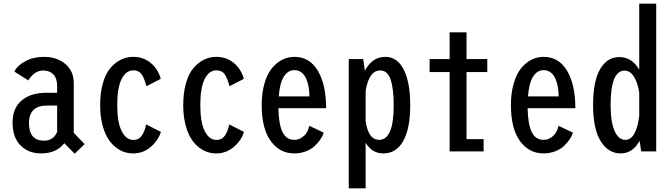

<svg xmlns="http://www.w3.org/2000/svg" viewBox="-20 -820 3640 1040"><path d="M384.5 12.5 328 -44.5Q286 11 202.5 11Q134 11 91 -32.5Q48 -76 48 -156.5Q48 -233.5 97 -275.5Q146 -317.5 231.5 -317.5H289.5V-353.5Q289.5 -395.5 269.2 -416.8Q249 -438 214.5 -438Q187.5 -438 166.2 -421.8Q145 -405.5 133.5 -384.5L57.5 -432.5Q75 -466 118.2 -489Q161.5 -512 219 -512Q287 -512 333.2 -474Q379.5 -436 379.5 -370V-100.5L438.5 -39.5ZM218 -58Q269.5 -58 289.5 -105.5V-248.5H236.5Q137 -248.5 137 -153.5Q137 -58 218 -58Z M851.5 -105.5Q837.5 -59.5 796.5 -24.2Q755.5 11 701 11Q674 11 648.8 1.8Q623.5 -7.5 600.2 -27.8Q577 -48 560 -78Q543 -108 532.8 -152.5Q522.5 -197 522.5 -251Q522.5 -319 537.8 -371Q553 -423 579 -452.8Q605 -482.5 635.8 -497.2Q666.5 -512 701 -512Q757 -512 796.5 -479Q836 -446 851 -393L773 -353Q761.5 -397.5 746.8 -418.2Q732 -439 702 -439Q663 -439 639 -392.5Q615 -346 615 -251Q615 -157 639.2 -109.5Q663.5 -62 702 -62Q732 -62 747.8 -84.8Q763.5 -107.5 772 -146Z M1301.5 -105.5Q1287.5 -59.5 1246.5 -24.2Q1205.5 11 1151 11Q1124 11 1098.8 1.8Q1073.5 -7.5 1050.2 -27.8Q1027 -48 1010 -78Q993 -108 982.8 -152.5Q972.5 -197 972.5 -251Q972.5 -319 987.8 -371Q1003 -423 1029 -452.8Q1055 -482.5 1085.8 -497.2Q1116.5 -512 1151 -512Q1207 -512 1246.5 -479Q1286 -446 1301 -393L1223 -353Q1211.5 -397.5 1196.8 -418.2Q1182 -439 1152 -439Q1113 -439 1089 -392.5Q1065 -346 1065 -251Q1065 -157 1089.2 -109.5Q1113.5 -62 1152 -62Q1182 -62 1197.8 -84.8Q1213.5 -107.5 1222 -146Z M1733.5 -101.5Q1728.5 -84.5 1716.5 -66.5Q1704.5 -48.5 1685.8 -30.2Q1667 -12 1637.5 -0.5Q1608 11 1574 11Q1495 11 1446.2 -56.5Q1397.5 -124 1397.5 -250.5Q1397.5 -314.5 1411.8 -365.2Q1426 -416 1450.5 -447.5Q1475 -479 1506.8 -495.5Q1538.5 -512 1575 -512Q1657 -512 1701.8 -436.5Q1746.5 -361 1746.5 -234H1488Q1489.5 -147.5 1510.2 -105Q1531 -62.5 1574 -62.5Q1598 -62.5 1616.2 -75.8Q1634.5 -89 1643 -104.8Q1651.5 -120.5 1655.5 -138.5ZM1575 -440Q1539.5 -440 1517.5 -405Q1495.5 -370 1490 -298H1656Q1656 -324 1652 -347.5Q1648 -371 1639 -392.5Q1630 -414 1613.5 -427Q1597 -440 1575 -440Z M1869 -500H1947.5L1956.5 -436.5Q1995.5 -512 2067.5 -512Q2131.5 -512 2166.8 -443.2Q2202 -374.5 2202 -249Q2202 -123.5 2164.2 -56.2Q2126.5 11 2056.5 11Q1994.5 11 1960.5 -47V200H1869ZM2039.5 -438.5Q2021 -438.5 2006.2 -428Q1991.5 -417.5 1982.5 -399.8Q1973.5 -382 1968.5 -364.2Q1963.5 -346.5 1960.5 -327V-165Q1974.5 -62.5 2034 -62.5Q2112.5 -62.5 2112.5 -249Q2112.5 -339.5 2095.8 -389Q2079 -438.5 2039.5 -438.5Z M2507 -66.5H2599.5V0H2415.5V-429.5H2307V-500H2415.5V-645H2507V-500H2619.5V-429.5H2507Z M3083.5 -101.5Q3078.5 -84.5 3066.5 -66.5Q3054.5 -48.5 3035.8 -30.2Q3017 -12 2987.5 -0.5Q2958 11 2924 11Q2845 11 2796.2 -56.5Q2747.5 -124 2747.5 -250.5Q2747.5 -314.5 2761.8 -365.2Q2776 -416 2800.5 -447.5Q2825 -479 2856.8 -495.5Q2888.5 -512 2925 -512Q3007 -512 3051.8 -436.5Q3096.5 -361 3096.5 -234H2838Q2839.5 -147.5 2860.2 -105Q2881 -62.5 2924 -62.5Q2948 -62.5 2966.2 -75.8Q2984.5 -89 2993 -104.8Q3001.5 -120.5 3005.5 -138.5ZM2925 -440Q2889.5 -440 2867.5 -405Q2845.5 -370 2840 -298H3006Q3006 -324 3002 -347.5Q2998 -371 2989 -392.5Q2980 -414 2963.5 -427Q2947 -440 2925 -440Z M3534.5 0H3453L3444.5 -57.5Q3407.5 11 3342 11Q3274.5 11 3233.5 -55.5Q3192.5 -122 3192.5 -251Q3192.5 -380.5 3230.8 -445.8Q3269 -511 3334.5 -511Q3403 -511 3442.5 -442.5V-800H3534.5ZM3287.5 -251Q3287.5 -158.5 3309 -110.5Q3330.5 -62.5 3367 -62.5Q3399 -62.5 3417.8 -99.8Q3436.5 -137 3442.5 -192.5V-316.5Q3436.5 -366 3415.5 -401.8Q3394.5 -437.5 3363 -437.5Q3287.5 -437.5 3287.5 -251Z"/></svg>

Font: League Mono Condensed
Style: Regular
Weight: 400
Width: 1
Designer: Tyler Finck
Foundry: The League of Moveable Type / Tyler Finck
Version: Version 2.210